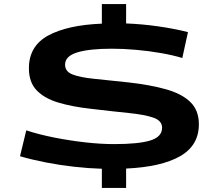

<svg xmlns="http://www.w3.org/2000/svg" viewBox="-20 -825 1083 950"><path d="M484 105V10Q418 8 346.5 0Q275 -8 206 -21.5Q137 -35 79 -52L110 -180Q174 -159 250.5 -144Q327 -129 403 -120.5Q479 -112 544 -112Q666 -112 724 -130Q782 -148 782 -193Q782 -228 738.5 -243Q695 -258 615.5 -266Q536 -274 427 -287Q337 -297 268.5 -317.5Q200 -338 161.5 -378Q123 -418 123 -487Q123 -597 218 -649Q313 -701 484 -708V-805H604V-709Q683 -706 763.5 -694.5Q844 -683 910 -666L882 -538Q836 -552 776 -562.5Q716 -573 653 -578.5Q590 -584 534 -584Q421 -584 361.5 -565.5Q302 -547 302 -505Q302 -471 339 -456.5Q376 -442 446.5 -435Q517 -428 618 -417Q724 -405 802 -383Q880 -361 922 -320Q964 -279 964 -210Q964 -105 871 -52Q778 1 604 9V105Z"/></svg>

Font: Georama ExtraExtended SemiBold
Style: Regular
Weight: 600
Width: 8
Designer: Jean-Baptiste Levee
Foundry: Production Type
Version: Version 1.000